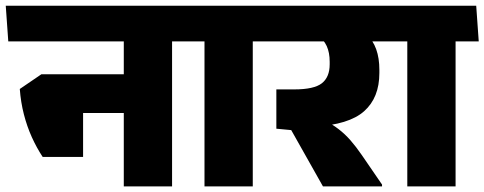

<svg xmlns="http://www.w3.org/2000/svg" viewBox="-48 -664 1725 684"><path d="M565 -559.5H393V0H565ZM369 -516.5H647.5L639 -643.5H360.5ZM597.5 -516.5 589 -643.5H-27.5L-18.5 -516.5ZM461.5 -399.5H185.5V-261.5H461.5ZM104 -105H248V-399.5H99.5L22.5 -347Q26 -300 37 -257Q48 -214 65.2 -175.8Q82.5 -137.5 104 -105Z M852.5 0V-559.5H680.5V0ZM935 -516.5 926 -643.5H598L606.5 -516.5Z M1375 -516.5 1366 -643.5H885L894 -516.5ZM1313 0V-6.5L1241 -111.5Q1220 -142 1200.5 -164.2Q1181 -186.5 1158.2 -204Q1135.5 -221.5 1105.5 -237V-284L936.5 -345.5V-205.5L989.5 -200.5L1102.5 0ZM1256 -544.5H1078.5Q1105.5 -523 1116 -499.8Q1126.5 -476.5 1126.5 -444V-435Q1126.5 -389.5 1098.8 -367.5Q1071 -345.5 1000 -345.5H936.5L1023 -211L1071 -213Q1195 -219.5 1249.2 -267.8Q1303.5 -316 1303.5 -404V-415Q1303.5 -457 1292.2 -488.5Q1281 -520 1256 -544.5Z M1575 0V-559.5H1403V0ZM1657.5 -516.5 1648.5 -643.5H1320.5L1329 -516.5Z"/></svg>

Font: Anek Devanagari Medium ExtraBold
Style: Regular
Weight: 800
Version: Version 1.003